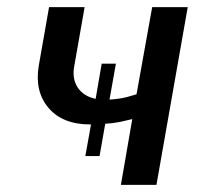

<svg xmlns="http://www.w3.org/2000/svg" viewBox="-20 -520 560 540"><path d="M408 -500H508L420 0H320L352 -185L317 -177Q297 -173 276 -172L260 -81H220L236 -170H234Q156 -170 116.5 -216.5Q77 -263 89 -335L118 -500H218L189 -335Q182 -299 198.5 -274Q215 -249 249 -242L266 -341H306L288 -240Q312 -241 337 -247Q339 -248 349 -250.5Q359 -253 364 -255Z"/></svg>

Font: Scada
Style: Italic
Weight: 400
Italic angle: -10°
Designer: Jovanny Lemonad
Foundry: Jovanny Lemonad
Version: Version 4.100;PS 004.100;hotconv 1.0.88;makeotf.lib2.5.64775